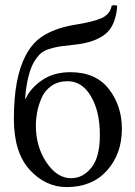

<svg xmlns="http://www.w3.org/2000/svg" viewBox="-20 -721 529 750"><path d="M120.1 -231Q120.1 -147.9 161.6 -86.4Q203.1 -24.9 257.8 -24.9Q303.7 -24.9 336.9 -65.9Q370.1 -106.9 370.1 -193.8Q370.1 -285.6 335.4 -344.7Q300.8 -403.8 244.1 -403.8Q207 -403.8 180.9 -385.5Q154.8 -367.2 142.3 -338.1Q129.9 -309.1 125 -282.5Q120.1 -255.9 120.1 -231ZM34.2 -256.8Q34.2 -417 80.1 -503.9Q108.9 -559.1 156.5 -585.9Q204.1 -612.8 271 -624Q342.8 -635.3 376.5 -650.1Q410.2 -665 416 -698.2Q427.2 -703.1 438 -698.2Q432.1 -620.1 391.1 -587.6Q350.1 -555.2 274.9 -546.9Q231 -542 213.9 -539.6Q196.8 -537.1 173.3 -530Q149.9 -522.9 137.5 -511Q125 -499 112.8 -479Q85.9 -432.1 78.1 -336.9L80.1 -335Q99.1 -377 144.5 -408Q189.9 -439 254.9 -439Q354 -439 405 -373.5Q456.1 -308.1 456.1 -217.8Q456.1 -119.6 397.9 -54.9Q339.8 9.8 240.2 9.8Q158.2 9.8 96.2 -57.6Q34.2 -125 34.2 -256.8Z"/></svg>

Font: Linux Libertine
Style: Regular
Weight: 400
Designer: Philipp H. Poll
Foundry: Philipp H. Poll
Version: Version 5.3.0 ; ttfautohint (v0.9)